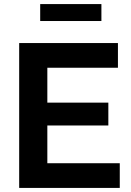

<svg xmlns="http://www.w3.org/2000/svg" viewBox="-20 -921 641 941"><path d="M567 -121V0H74V-710H558V-589H212V-418H511V-306H212V-121ZM177 -818V-901H477V-818Z"/></svg>

Font: Raleway
Style: Bold
Weight: 700
Designer: Matt McInerney, Pablo Impallari, Rodrigo Fuenzalida
Foundry: Matt McInerney, Pablo Impallari, Rodrigo Fuenzalida
Version: Version 4.026